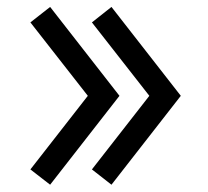

<svg xmlns="http://www.w3.org/2000/svg" viewBox="-20 -548 586 540"><path d="M121 -28.5 316 -278.5 121 -528.5 65.5 -485 227 -278.5 65.5 -71.5ZM293.5 -28.5 488.5 -278.5 293.5 -528.5 238.5 -485 400 -278.5 238.5 -71.5Z"/></svg>

Font: Spartan Medium
Style: Regular
Weight: 500
Designer: Matt Bailey, Mirko Velimirovic
Foundry: Matt Bailey
Version: Version 1.003; ttfautohint (v1.8.3)